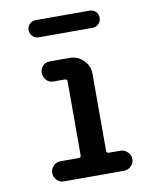

<svg xmlns="http://www.w3.org/2000/svg" viewBox="-81 -766 661 827"><g transform="rotate(-10 250.0 -352.5)"><path d="M131.8 -629.9Q116.2 -629.9 105.5 -641.1Q94.7 -652.3 94.7 -668Q94.7 -683.6 105.5 -694.3Q116.2 -705.1 131.8 -705.1H368.2Q383.8 -705.1 394.5 -694.3Q405.3 -683.6 405.3 -668Q405.3 -652.3 394.5 -641.1Q383.8 -629.9 368.2 -629.9ZM130.9 0Q113.3 0 100.6 -13.2Q87.9 -26.4 87.9 -43.9Q87.9 -61.5 100.6 -74.7Q113.3 -87.9 130.9 -87.9H210.9Q221.7 -87.9 221.7 -98.6V-420.9Q221.7 -431.6 210.9 -431.6H161.1Q143.6 -431.6 130.9 -444.8Q118.2 -458 118.2 -476.1Q118.2 -494.1 130.4 -506.8Q142.6 -519.5 161.1 -519.5H248Q283.2 -519.5 308.1 -494.6Q333 -469.7 333 -434.6V-98.6Q333 -87.9 343.8 -87.9H393.6Q411.1 -87.9 424.8 -74.7Q438.5 -61.5 438.5 -43.9Q438.5 -26.4 425.3 -13.2Q412.1 0 393.6 0Z"/></g></svg>

Font: Rounded-X Mgen+ 2m medium
Style: Regular
Weight: 500
Designer: [Source Han Sans]
Ryoko NISHIZUKA  (kana & ideographs); Paul D. Hunt (Latin, Greek & Cyrillic); Wenlong ZHANG  (bopomofo
Version: Version 1.059.20150602